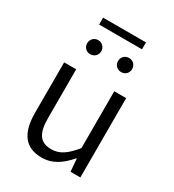

<svg xmlns="http://www.w3.org/2000/svg" viewBox="-211 -1001 1024 1132"><g transform="rotate(30 301.0 -435.0)"><path d="M251 13C326 13 380 -27 431 -86H434L441 0H508V-540H427V-153C373 -87 332 -58 275 -58C200 -58 168 -103 168 -207V-540H86V-197C86 -59 138 13 251 13ZM194 -658C222 -658 243 -679 243 -705C243 -733 222 -754 194 -754C168 -754 147 -733 147 -705C147 -679 168 -658 194 -658ZM153 -836H445V-883H153ZM405 -658C433 -658 453 -679 453 -705C453 -733 433 -754 405 -754C378 -754 357 -733 357 -705C357 -679 378 -658 405 -658Z"/></g></svg>

Font: Noto Sans JP DemiLight
Style: Regular
Weight: 350
Designer: Ryoko NISHIZUKA 西塚涼子 (kana, bopomofo & ideographs); Paul D. Hunt (Latin, Greek & Cyrillic); Sandoll Communications 산돌커뮤니
Foundry: Adobe
Version: Version 2.004;hotconv 1.0.118;makeotfexe 2.5.65603